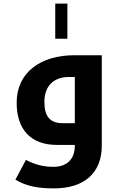

<svg xmlns="http://www.w3.org/2000/svg" viewBox="-20 -800 667 1060"><path d="M285 -780V-586H352V-780ZM278 240C446 240 542 155 542 3V-495H390C208 -495 72 -403 72 -233C72 -84 151 0 294 0H393V5C393 77 351 121 275 121C223 121 178 111 123 83L65 192C126 228 187 240 278 240ZM393 -120H324C257 -120 225 -157 225 -237C225 -325 276 -375 361 -375H393Z"/></svg>

Font: Noto Kufi Arabic
Style: Bold
Weight: 700
Designer: Monotype Design Team, David Williams, Khaled Hosny
Foundry: Google LLC
Version: Version 2.109